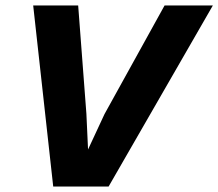

<svg xmlns="http://www.w3.org/2000/svg" viewBox="-20 -680 796 700"><path d="M756 -660 376 0H174L101 -660H265L295 -265L301 -135L361 -264L580 -660Z"/></svg>

Font: Elaine Sans
Style: Bold Italic
Weight: 700
Italic angle: -13°
Designer: Wei Huang
Foundry: Wei Huang
Version: Version 2.001;December 24, 2019;FontCreator 12.0.0.2547 64-b